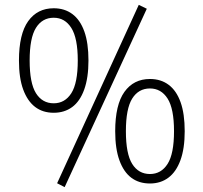

<svg xmlns="http://www.w3.org/2000/svg" viewBox="-20 -747 836 790"><path d="M246 23 215 7 551 -727 584 -711ZM201 -283Q156 -283 124.5 -307Q93 -331 75.5 -378.5Q58 -426 58 -498Q58 -607 96 -660Q134 -713 201 -713Q246 -713 278 -689Q310 -665 327 -617.5Q344 -570 344 -498Q344 -427 326.5 -378.5Q309 -330 277 -306.5Q245 -283 201 -283ZM201 -322Q247 -322 273.5 -363.5Q300 -405 300 -498Q300 -590 273.5 -632Q247 -674 201 -674Q154 -674 128 -632.5Q102 -591 102 -498Q102 -405 128 -363.5Q154 -322 201 -322ZM597 8Q552 8 520.5 -15.5Q489 -39 471.5 -87Q454 -135 454 -207Q454 -316 492 -369Q530 -422 597 -422Q642 -422 674 -398Q706 -374 723 -326.5Q740 -279 740 -207Q740 -136 722.5 -88Q705 -40 673 -16Q641 8 597 8ZM597 -31Q643 -31 669.5 -72.5Q696 -114 696 -207Q696 -300 669.5 -341.5Q643 -383 597 -383Q550 -383 524 -341.5Q498 -300 498 -207Q498 -114 524 -72.5Q550 -31 597 -31Z"/></svg>

Font: Nunito Sans 7pt Condensed ExtraLight
Style: Regular
Weight: 250
Width: 3
Designer: Vernon Adams
Foundry: Vernon Adams
Version: Version 3.101;gftools[0.9.27]